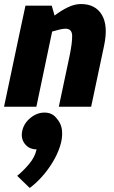

<svg xmlns="http://www.w3.org/2000/svg" viewBox="-31 -528 566 950"><path d="M420 0H260L313 -250Q327 -318 326 -352Q325 -386 293 -386Q282 -386 264.5 -382Q247 -378 227 -372L149 0H-11L65 -360L95 -500H225L239 -451Q270 -475 304 -491.5Q338 -508 369 -508H370Q441 -508 473 -454.5Q505 -401 484 -302L473 -250ZM150 211Q113 211 92 184Q71 157 79 120Q87 82 119.5 55.5Q152 29 189 29Q226 29 247 55Q273 83 276 119.5Q279 156 266 196Q253 236 229 275.5Q205 315 175 348Q145 381 116 402L54 342Q84 318 113 283.5Q142 249 150 211Z"/></svg>

Font: Epunda Sans ExtraBold
Style: Italic
Weight: 800
Italic angle: -12.0243°
Designer: Simon Atzbach
Foundry: typofactur
Version: Version 2.204; ttfautohint (v1.8.4.7-5d5b)